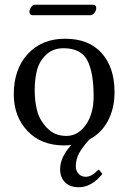

<svg xmlns="http://www.w3.org/2000/svg" viewBox="-20 -602 540 808"><path d="M361 -538H117Q104 -538 104 -553Q104 -562 111 -572Q118 -582 126 -582H371Q385 -582 385 -568Q385 -558 377.5 -548Q370 -538 361 -538ZM411 130Q365 186 312 186Q275 186 254 165.5Q233 145 233 110Q233 60 280 8Q267 10 250 10Q153 10 95.5 -51Q38 -112 38 -205Q38 -311 97 -375Q156 -439 254 -439Q354 -439 408 -378.5Q462 -318 462 -214Q462 -146 434.5 -94Q407 -42 356 -15Q327 17 313 42.5Q299 68 299 99Q299 116 310.5 129Q322 142 341 142Q366 142 394 112L397 113ZM247 -399Q203 -399 174.5 -372Q146 -345 136 -307.5Q126 -270 126 -222Q126 -177 136 -137Q146 -97 178 -63.5Q210 -30 259 -30Q309 -30 341.5 -77Q374 -124 374 -196Q374 -297 347.5 -348Q321 -399 247 -399Z"/></svg>

Font: Libertinus Sans
Style: Regular
Weight: 400
Designer: Philipp H. Poll
Foundry: Khaled Hosny
Version: Version 6.1